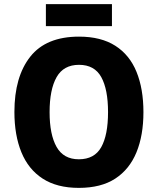

<svg xmlns="http://www.w3.org/2000/svg" viewBox="-20 -903 767 933"><path d="M677 -358Q677 -245 643 -162.5Q609 -80 540 -35Q471 10 363 10Q257 10 187.5 -35Q118 -80 84 -163Q50 -246 50 -359Q50 -530 127 -627.5Q204 -725 364 -725Q471 -725 540.5 -680.5Q610 -636 643.5 -553.5Q677 -471 677 -358ZM221 -358Q221 -249 255 -189Q289 -129 363 -129Q439 -129 472 -188Q505 -247 505 -358Q505 -469 472 -528.5Q439 -588 364 -588Q289 -588 255 -528Q221 -468 221 -358ZM524 -883V-776H203V-883Z"/></svg>

Font: Noto Sans Devanagari UI SemiCondensed ExtraBold
Style: Regular
Weight: 800
Width: 4
Designer: Jelle Bosma - Monotype Design Team
Foundry: Monotype Imaging Inc.
Version: Version 2.004; ttfautohint (v1.8.4.7-5d5b)